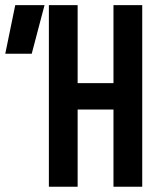

<svg xmlns="http://www.w3.org/2000/svg" viewBox="-23 -713 629 733"><path d="M410.2 0V-693.4H520V0ZM163.6 0V-693.4H273.4V0ZM-2.9 -507.8 35.2 -693.4H147L98.1 -507.8ZM184.1 -294.9V-395.5H502V-294.9Z"/></svg>

Font: Cascadia Code Medium
Style: Regular
Weight: 500
Monospace: yes
Designer: Aaron Bell
Foundry: Saja Typeworks
Version: Version 2407.024